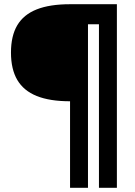

<svg xmlns="http://www.w3.org/2000/svg" viewBox="-20 -750 640 910"><path d="M312 -270Q216 -270 154 -295Q92 -320 62 -371Q32 -422 32 -501Q32 -580 62 -630.5Q92 -681 154 -705.5Q216 -730 312 -730H534V140H449V-635H397V140H312Z"/></svg>

Font: M PLUS Code Latin Expanded Medium
Style: Regular
Weight: 500
Width: 7
Designer: Coji Morishita
Foundry: UNDERFOREST DESIGN
Version: Version 1.002; ttfautohint (v1.8.3)